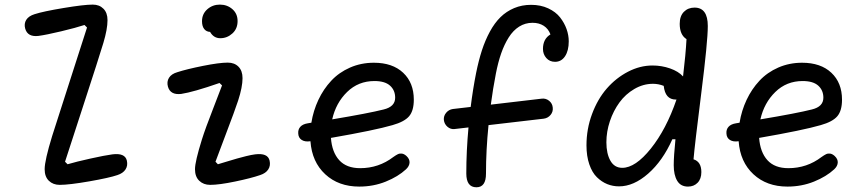

<svg xmlns="http://www.w3.org/2000/svg" viewBox="-20 -798 3760 834"><path d="M239.5 5Q210.5 5 192.2 -12.8Q174 -30.5 174 -63Q174 -101 206.5 -207Q223.5 -262 286.5 -456.2Q349.5 -650.5 358 -678.5L347 -689.5Q310.5 -677.5 245.8 -662Q181 -646.5 147 -642Q100 -636.5 89.5 -673.5Q83.5 -695 94 -711.8Q104.5 -728.5 130.5 -736.5Q167.5 -748.5 256 -763.2Q344.5 -778 383 -778Q411.5 -778 429.2 -760.2Q447 -742.5 447 -710.5Q447 -671.5 429 -611.5Q410.5 -550 339 -330.8Q267.5 -111.5 262.5 -95.5L273.5 -84.5Q310.5 -95.5 372.5 -109.2Q434.5 -123 468 -127.5Q523 -134.5 531 -100.5Q536 -78.5 525.2 -62Q514.5 -45.5 490 -37.5Q455 -25.5 367.8 -10.2Q280.5 5 239.5 5Z M893 5Q864 5 845.5 -12.8Q827 -30.5 827 -63Q827 -96 857 -192Q872 -240 905.8 -326.2Q939.5 -412.5 944.5 -427L933.5 -437.5Q820 -398 767 -390Q720 -384.5 709.5 -421.5Q703.5 -443 714 -460Q724.5 -477 750.5 -484.5Q790.5 -497.5 861.5 -511.8Q932.5 -526 969.5 -526Q998.5 -526 1016 -508.2Q1033.5 -490.5 1033.5 -458.5Q1033.5 -420 1014.5 -361.5Q999.5 -316 962 -217.8Q924.5 -119.5 916 -95.5L926.5 -84.5Q935 -87 964.5 -96Q994 -105 1010 -109.5Q1026 -114 1049 -119.8Q1072 -125.5 1088 -127.5Q1143 -134.5 1151 -100.5Q1156 -78.5 1145.2 -62Q1134.5 -45.5 1110 -37.5Q1071 -24 1001.5 -9.5Q932 5 893 5ZM857.5 -706Q857.5 -737.5 880.5 -757.8Q903.5 -778 935 -778Q967 -778 989.5 -758.2Q1012 -738.5 1012 -706.5Q1012 -673 989.2 -652.5Q966.5 -632 937 -632Q908 -632 892.5 -659.5Q876.5 -660 867 -672Q857.5 -684 857.5 -706Z M1540.5 12.5Q1450.5 12.5 1392.8 -41Q1335 -94.5 1328.5 -184.5H1328Q1305 -181 1290.8 -190Q1276.5 -199 1275.5 -217.5Q1274 -235.5 1284.5 -247.2Q1295 -259 1317.5 -262.5Q1320.5 -263 1332.5 -265Q1341 -317.5 1363 -364.2Q1385 -411 1418.8 -447.2Q1452.5 -483.5 1500.5 -504.5Q1548.5 -525.5 1604 -525.5Q1685 -525.5 1731.2 -482Q1777.5 -438.5 1777.5 -365Q1777.5 -317 1757 -293Q1736.5 -269 1685 -254.5Q1610 -232.5 1417.5 -199Q1422 -137 1453.5 -102.2Q1485 -67.5 1544.5 -67.5Q1625 -67.5 1688.5 -116Q1700.5 -124.5 1708.2 -128.2Q1716 -132 1725.8 -130.8Q1735.5 -129.5 1745.5 -120.5Q1760 -107 1759 -91.5Q1758 -76 1743.5 -62.5Q1709.5 -31 1655.8 -9.2Q1602 12.5 1540.5 12.5ZM1423 -279.5Q1581.5 -306 1646.5 -322.5Q1696.5 -334.5 1696.5 -373.5Q1696.5 -406 1674.2 -426Q1652 -446 1606.5 -446Q1536.5 -446 1487.8 -398.5Q1439 -351 1423 -279.5Z M2049.5 15.5Q2005.5 15.5 2005.5 -44.5Q2005.5 -141 2015 -244.5L1954.5 -237.5Q1937.5 -235.5 1923.8 -247.2Q1910 -259 1908 -277Q1906.5 -294.5 1918 -308.2Q1929.5 -322 1947 -324.5L2024.5 -333.5Q2034.5 -413 2048 -480.5Q2059 -535 2073.2 -579Q2087.5 -623 2108 -660.8Q2128.5 -698.5 2154 -723.5Q2179.5 -748.5 2213.2 -762.8Q2247 -777 2287 -777Q2328.5 -777 2361.2 -761.8Q2394 -746.5 2412.8 -722.5Q2431.5 -698.5 2441 -671.8Q2450.5 -645 2450.5 -618.5Q2450.5 -578 2434.5 -553.8Q2418.5 -529.5 2391 -529.5Q2367.5 -529.5 2353 -546Q2338.5 -562.5 2338.5 -585.5Q2338.5 -629 2371 -648.5Q2362 -673 2341.8 -686Q2321.5 -699 2293 -699Q2261.5 -699 2235.2 -682.5Q2209 -666 2189.8 -635.5Q2170.5 -605 2157 -566.2Q2143.5 -527.5 2134 -478.5Q2121.5 -414.5 2112 -343.5L2333.5 -369.5Q2351.5 -371.5 2365.5 -360Q2379.5 -348.5 2381 -330.5Q2383 -312.5 2371.5 -298.8Q2360 -285 2342 -282.5L2102 -254.5Q2091 -146 2091 -43.5Q2091 15.5 2049.5 15.5Z M2669 11.5Q2642 11.5 2617.8 1.8Q2593.5 -8 2572.8 -28.2Q2552 -48.5 2539.8 -84.2Q2527.5 -120 2527.5 -166.5Q2527.5 -238 2551.8 -303Q2576 -368 2616 -413.8Q2656 -459.5 2708 -486.5Q2760 -513.5 2814.5 -513.5Q2854 -513.5 2890.5 -500.8Q2927 -488 2947 -466Q2958.5 -562 2962 -628Q2932.5 -646.5 2932.5 -694.5Q2932.5 -728.5 2950.8 -746.8Q2969 -765 2997 -765Q3054.5 -765 3054.5 -685Q3054.5 -618 3026 -392.2Q2997.5 -166.5 2992.5 -106Q3026.5 -95.5 3026.5 -50.5Q3026.5 -21 3010.2 -4.2Q2994 12.5 2968.5 12.5Q2936.5 12.5 2921.5 -12.8Q2906.5 -38 2906.5 -80.5Q2906.5 -118 2914 -193H2900.5Q2858.5 -99 2795.5 -43.8Q2732.5 11.5 2669 11.5ZM2614 -180Q2614 -130.5 2631.5 -99.8Q2649 -69 2683 -69Q2740 -69 2807 -152.5Q2874 -236 2918.5 -365.5H2915.5Q2869.5 -365.5 2863 -425Q2840 -434 2816.5 -434Q2774 -434 2735.5 -411.5Q2697 -389 2670.8 -353Q2644.5 -317 2629.2 -271.5Q2614 -226 2614 -180Z M3400.5 12.5Q3310.5 12.5 3252.8 -41Q3195 -94.5 3188.5 -184.5H3188Q3165 -181 3150.8 -190Q3136.5 -199 3135.5 -217.5Q3134 -235.5 3144.5 -247.2Q3155 -259 3177.5 -262.5Q3180.5 -263 3192.5 -265Q3201 -317.5 3223 -364.2Q3245 -411 3278.8 -447.2Q3312.5 -483.5 3360.5 -504.5Q3408.5 -525.5 3464 -525.5Q3545 -525.5 3591.2 -482Q3637.5 -438.5 3637.5 -365Q3637.5 -317 3617 -293Q3596.5 -269 3545 -254.5Q3470 -232.5 3277.5 -199Q3282 -137 3313.5 -102.2Q3345 -67.5 3404.5 -67.5Q3485 -67.5 3548.5 -116Q3560.5 -124.5 3568.2 -128.2Q3576 -132 3585.8 -130.8Q3595.5 -129.5 3605.5 -120.5Q3620 -107 3619 -91.5Q3618 -76 3603.5 -62.5Q3569.5 -31 3515.8 -9.2Q3462 12.5 3400.5 12.5ZM3283 -279.5Q3441.5 -306 3506.5 -322.5Q3556.5 -334.5 3556.5 -373.5Q3556.5 -406 3534.2 -426Q3512 -446 3466.5 -446Q3396.5 -446 3347.8 -398.5Q3299 -351 3283 -279.5Z"/></svg>

Font: Monaspace Radon
Style: Regular
Weight: 400
Designer: Riley Cran & the Lettermatic Team
Foundry: Lettermatic
Version: Version 1.000 (Monaspace Radon)